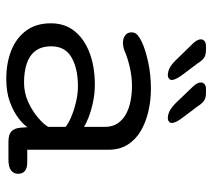

<svg xmlns="http://www.w3.org/2000/svg" viewBox="-54 -662 726 659"><g transform="rotate(90 309.5 -333.0)"><path d="M466.5 1.5Q442 1.5 431.5 -8.8Q421 -19 419 -37.5L417 -64Q408.5 -50 386 -32.8Q363.5 -15.5 329.8 -3.2Q296 9 252 9Q197 9 153.8 -8.2Q110.5 -25.5 85.5 -59.5Q60.5 -93.5 60.5 -144Q60.5 -192.5 87.8 -226Q115 -259.5 162.5 -277.2Q210 -295 271 -295Q302.5 -295 332.2 -288.5Q362 -282 384.2 -273.2Q406.5 -264.5 416 -257.5V-329Q416 -356 403.5 -374Q391 -392 370.5 -402.8Q350 -413.5 325.2 -418Q300.5 -422.5 276 -422.5Q243.5 -422.5 210.5 -414.8Q177.5 -407 155 -397Q147.5 -394 140.2 -392.8Q133 -391.5 128 -391.5Q112 -391.5 101.8 -399.2Q91.5 -407 91.5 -421Q91.5 -434 101.5 -442.2Q111.5 -450.5 126 -457Q152 -469 194.2 -478.2Q236.5 -487.5 286 -487.5Q324 -487.5 360.8 -479.2Q397.5 -471 428 -453.8Q458.5 -436.5 476.5 -408.5Q494.5 -380.5 494.5 -341V-63H538.5Q557.5 -63 567.2 -55Q577 -47 577 -31.5Q577 -17 565.8 -7.8Q554.5 1.5 527.5 1.5ZM416 -194.5Q406 -203.5 382.8 -213.5Q359.5 -223.5 331.2 -230.2Q303 -237 277 -237Q215.5 -237 177.5 -215Q139.5 -193 139.5 -145.5Q139.5 -111.5 155.5 -90.8Q171.5 -70 199.5 -61Q227.5 -52 263.5 -52Q299.5 -52 331 -66.5Q362.5 -81 385 -100.5Q407.5 -120 416 -135ZM239 -545.5Q226 -545.5 213.5 -552Q201 -558.5 187 -573L128 -633.5Q121.5 -641 118.5 -647.2Q115.5 -653.5 115.5 -658.5Q115.5 -667 122 -671.8Q128.5 -676.5 138 -676.5H151Q169 -676.5 178.5 -670.2Q188 -664 199 -646.5L240 -592Q255 -570 255 -559.5Q255 -553 250 -549.2Q245 -545.5 239 -545.5ZM386.5 -545.5Q373.5 -545.5 361 -552Q348.5 -558.5 334 -573L276 -633.5Q263.5 -647.5 263.5 -658.5Q263.5 -667 269.8 -671.8Q276 -676.5 285.5 -676.5H298.5Q316.5 -676.5 326 -670Q335.5 -663.5 346.5 -646.5L387.5 -592Q402.5 -571 402.5 -559.5Q402.5 -553 397.8 -549.2Q393 -545.5 386.5 -545.5Z"/></g></svg>

Font: Sono Monospace
Style: Regular
Weight: 400
Designer: Tyler Finck
Foundry: Tyler Finck
Version: Version 2.112